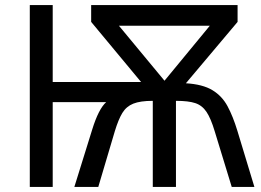

<svg xmlns="http://www.w3.org/2000/svg" viewBox="-20 -734 1024 754"><path d="M913 -714V-648L710 -407Q776 -403 814 -380Q852 -357 873.5 -317Q895 -277 912 -221L979 0H890L823 -219Q808 -269 791 -294.5Q774 -320 747 -329Q720 -338 671 -338V0H580V-338Q531 -338 503.5 -327Q476 -316 460.5 -290.5Q445 -265 431 -219L366 0H272L342 -225Q367 -306 397 -333H187V0H97V-714H187V-412H534L338 -648V-714ZM804 -633H447L626 -417Z"/></svg>

Font: Noto Sans Living
Style: Regular
Weight: 400
Designer: Monotype Design Team
Foundry: Monotype Imaging Inc.
Version: Version 2.013; ttfautohint (v1.8.4.7-5d5b)